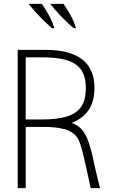

<svg xmlns="http://www.w3.org/2000/svg" viewBox="-20 -973 590 993"><path d="M71.5 0V-715H218Q275.5 -715 321.8 -703.8Q368 -692.5 400.8 -669Q433.5 -645.5 451 -608Q468.5 -570.5 468.5 -518Q468.5 -472.5 456 -438.8Q443.5 -405 419.5 -381Q395.5 -357 360.2 -341.5Q325 -326 279 -316.5H225.5H93L113 -336.5V0ZM93 -355H195.5Q275.5 -355 326 -370.5Q376.5 -386 400.2 -421.5Q424 -457 424 -517Q424 -561.5 410.8 -592Q397.5 -622.5 369.8 -641.2Q342 -660 298.8 -668.2Q255.5 -676.5 195.5 -676.5H93L113 -696.5V-335ZM217.5 -316.5 344 -340.5Q354 -337 363.2 -332.5Q372.5 -328 381 -322.5Q389.5 -317 396.5 -310Q405.5 -301 414 -289Q422.5 -277 430.2 -258.8Q438 -240.5 446 -213.8Q454 -187 462.5 -148Q468.5 -120 478 -78.2Q487.5 -36.5 497.5 0H449Q446 -14 443 -27.8Q440 -41.5 437 -55.2Q434 -69 431 -82.8Q428 -96.5 425 -110.5Q413 -165 404.5 -196.5Q396 -228 388.5 -244.8Q381 -261.5 372.2 -270.8Q363.5 -280 350.5 -289Q336.5 -299 313.5 -305Q290.5 -311 264.8 -313.8Q239 -316.5 217.5 -316.5ZM360.5 -827.5Q332.5 -852 309.5 -875Q286.5 -898 269 -918Q251.5 -938 240 -953H308.5Q316.5 -941 328.8 -921.8Q341 -902.5 353.2 -878.5Q365.5 -854.5 373 -827.5ZM248.5 -827.5Q220.5 -852 197.5 -875Q174.5 -898 157 -918Q139.5 -938 128 -953H196.5Q204.5 -941 216.8 -921.8Q229 -902.5 241.2 -878.5Q253.5 -854.5 261 -827.5Z"/></svg>

Font: Russolo 10pt ExtraLight
Style: Regular
Weight: 200
Designer: Micah Stupak-Hahn
Version: Version 1.000